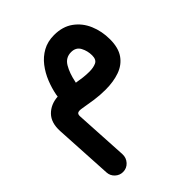

<svg xmlns="http://www.w3.org/2000/svg" viewBox="-216 -492 1023 1023"><g transform="rotate(-45 295.5 20.0)"><path d="M367.2 -368.2Q431.6 -368.2 475.1 -336.7Q518.6 -305.2 540.5 -253.7Q562.5 -202.1 562.5 -141.1Q562.5 -77.1 535.9 -39.1Q509.3 -1 462.6 15.6Q416 32.2 356 32.2Q314.5 32.2 273.4 26.4Q232.4 20.5 197.8 14.2Q176.8 10.3 167.5 14.9Q158.2 19.5 159.2 36.6L176.3 337.9Q177.7 366.7 158.7 387.5Q139.6 408.2 111.8 408.2Q86.4 408.2 67.6 390.6Q48.8 373 47.4 347.2L28.8 16.6Q25.4 -48.8 59.6 -83.7Q93.8 -118.7 149.4 -122.6Q149.4 -128.4 150.9 -134.8Q158.7 -176.3 175.3 -217.5Q191.9 -258.8 218.3 -293Q244.6 -327.1 281.7 -347.7Q318.8 -368.2 367.2 -368.2ZM271.5 -112.3Q271 -109.4 270 -106.4Q293.5 -102.1 316.9 -99.4Q340.3 -96.7 362.8 -96.7Q393.1 -96.7 413.8 -106.2Q434.6 -115.7 434.6 -147.9Q434.6 -181.6 419.2 -210.7Q403.8 -239.7 367.2 -239.7Q325.7 -239.7 304 -202.9Q282.2 -166 271.5 -112.3Z"/></g></svg>

Font: Mikhak-DS2-FD Bold
Style: Regular
Weight: 700
Designer: Amin Abedi
Version: Version 3.4